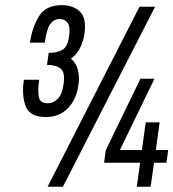

<svg xmlns="http://www.w3.org/2000/svg" viewBox="-20 -713 662 733"><path d="M159.4 -465.4Q193.9 -465.4 211.6 -450.9Q229.4 -436.3 222.6 -391.6Q217.1 -351.7 199.9 -335.2Q182.7 -318.7 163 -318.7Q131.6 -318.7 127.8 -344.8Q124 -370.9 129.4 -408.6H71.1Q62.3 -350.1 77.7 -308.1Q93.1 -266.1 154.6 -266.1Q206.3 -266.1 238.8 -299.3Q271.3 -332.4 279.4 -387.6Q284.1 -419 277.4 -445.9Q270.6 -472.7 250.9 -489.1Q274.9 -506.9 286.9 -532.6Q299 -558.3 302.6 -586Q310.6 -643.6 285.4 -668.4Q260.1 -693.3 214.9 -693.3Q154.7 -693.3 128.6 -650.6Q102.4 -608 94.3 -550.1H150.9Q158.7 -604.7 172.8 -622.6Q186.9 -640.4 207.3 -640.4Q227.7 -640.4 238.3 -625.6Q248.9 -610.9 244 -575.6Q238.1 -533.1 217.2 -522.1Q196.3 -511 165.9 -511ZM512.6 -687.3 161.6 0H220.1L572 -687.3ZM377.3 -91.7H515L502.1 0H555L568.1 -91.7H615.4L622.1 -140H574.9L589.4 -245.9H536.3L521.7 -140H437.6L569.7 -412.3H516.1L384 -140Z"/></svg>

Font: Secuela ExtLt
Style: Italic
Weight: 200
Italic angle: -8°
Designer: Fernando Haro
Foundry: deFharo
Version: Version 1.704